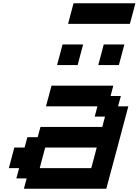

<svg xmlns="http://www.w3.org/2000/svg" viewBox="-20 -1145 841 1165"><path d="M125 0H625Q647.5 -83 692.1 -250Q736.8 -417 758.8 -500H696.3L713.4 -562.5H650.9L667.5 -625H292.5Q287.1 -604 275.9 -562.3Q264.6 -520.5 258.8 -500H571.3L554.7 -437.5H617.2L600.6 -375H225.6L208.5 -312.5H146L129.4 -250H66.9Q61.5 -229 50.3 -187.3Q39.1 -145.5 33.7 -125H96.2L79.1 -62.5H141.6ZM533.7 -125H221.2Q226.6 -145.5 237.5 -187.3Q248.5 -229 254.4 -250H566.9Q561.5 -229 550.5 -187.3Q539.6 -145.5 533.7 -125ZM576.2 -750H701.2Q707 -771 718 -812.5Q729 -854 734.4 -875H609.4Q604 -854 593 -812.5Q582 -771 576.2 -750ZM326.2 -750H451.2Q456.5 -771 467.5 -812.5Q478.5 -854 484.4 -875H359.4Q354 -854 343 -812.5Q332 -771 326.2 -750ZM393.1 -1000H768.1Q773.9 -1020.5 784.9 -1062.3Q795.9 -1104 801.3 -1125H426.3Q420.4 -1104 409.4 -1062.3Q398.4 -1020.5 393.1 -1000Z"/></svg>

Font: Faithful 32x
Style: Oblique
Weight: 400
Foundry: Faithful Resource Pack
Version: Version 1.0; January 27, 2023